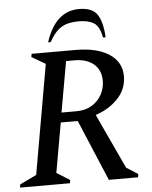

<svg xmlns="http://www.w3.org/2000/svg" viewBox="-58 -910 758 958"><g transform="rotate(-5 321.0 -431.0)"><path d="M3 0 6 -16 89 -56 185 -604 116 -644 119 -660H340Q446 -660 507 -620Q568 -580 568 -509Q568 -445 524 -398Q480 -351 411 -328L539 -53L597 -16L594 0H448L319 -306H234L190 -57L256 -16L253 0ZM329 -609H287L242 -355H317Q362 -355 394 -374.5Q426 -394 443.5 -426Q461 -458 461 -495Q461 -549 425.5 -579Q390 -609 329 -609ZM206 -710Q255 -862 374 -862Q440 -862 465 -824.5Q490 -787 494 -710H481Q470 -768 441.5 -784.5Q413 -801 369 -801Q339 -801 313 -795Q287 -789 264 -769.5Q241 -750 219 -710Z"/></g></svg>

Font: Spectral Medium
Style: Italic
Weight: 500
Italic angle: -10°
Designer: Jean-Baptiste Levee
Foundry: Production Type
Version: Version 2.001